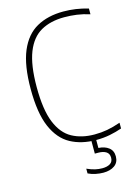

<svg xmlns="http://www.w3.org/2000/svg" viewBox="-139 -823 785 1097"><g transform="rotate(-15 254.0 -274.5)"><path d="M341 9Q254.5 9 190 -26Q125.5 -61 89.8 -143.5Q54 -226 54 -369Q54 -508.5 89.2 -592Q124.5 -675.5 190.5 -712.2Q256.5 -749 348.5 -749Q422 -749 494.5 -727.5V-693.5Q455 -706 418.8 -711Q382.5 -716 345 -716Q264 -716 207 -684Q150 -652 120 -576.5Q90 -501 90 -371Q90 -236.5 120.8 -161Q151.5 -85.5 207.8 -54.8Q264 -24 340.5 -24Q379.5 -24 415.5 -30.5Q451.5 -37 494.5 -52V-18Q460.5 -6 422.5 1.5Q384.5 9 341 9ZM332.5 200Q310.5 200 287 195.2Q263.5 190.5 243 180.5V152.5Q270 164.5 291 169.2Q312 174 332.5 174Q362 174 379.2 163Q396.5 152 396.5 128Q396.5 104 379 93Q361.5 82 331.5 82H312.5V-10H340.5V56Q377.5 58 401 76Q424.5 94 424.5 128Q424.5 163.5 398.8 181.8Q373 200 332.5 200Z"/></g></svg>

Font: Encode Sans SemiCondensed SemiCondensed Thin
Style: Regular
Weight: 100
Width: 4
Designer: Multiple Designers
Foundry: Impallari Type
Version: Version 3.000; ttfautohint (v1.8.3) -l 8 -r 50 -G 200 -x 14 